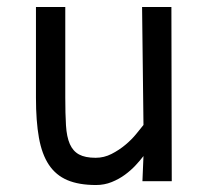

<svg xmlns="http://www.w3.org/2000/svg" viewBox="-20 -519 599 550"><path d="M471 -499 472 0H388L391 -72Q382 -60 368.5 -45.5Q355 -31 338 -18.5Q321 -6 300 2.5Q279 11 255 11Q206 11 173 -3Q140 -17 120 -47Q100 -77 91.5 -124.5Q83 -172 83 -239V-499H167V-240Q167 -193 169 -160Q171 -127 180 -106.5Q189 -86 206.5 -76.5Q224 -67 254 -67Q278 -67 299.5 -78Q321 -89 339 -104Q357 -119 370 -135Q383 -151 391 -161L387 -499Z"/></svg>

Font: Panefresco 500wt
Style: Regular
Weight: 700
Foundry: Campivisivi & Chank Co
Version: Version 1.001